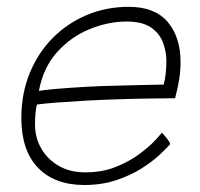

<svg xmlns="http://www.w3.org/2000/svg" viewBox="-20 -555 586 562"><path d="M478 -133Q468.5 -122 447.5 -102.2Q426.5 -82.5 394.8 -62.2Q363 -42 320.8 -27.8Q278.5 -13.5 226.5 -13.5Q140 -13.5 91.2 -64Q42.5 -114.5 42.5 -209.5Q42.5 -281 66.8 -340.5Q91 -400 134 -443.5Q177 -487 234 -511Q291 -535 357 -535Q433 -535 470.8 -490.8Q508.5 -446.5 508.5 -373Q508.5 -348 504.5 -322.8Q500.5 -297.5 492.5 -267.5Q489 -267.5 471.8 -267.2Q454.5 -267 428.5 -266.8Q402.5 -266.5 372.8 -265.8Q343 -265 314.5 -264Q278.5 -263 233.5 -260.5Q188.5 -258 148.5 -255Q108.5 -252 88 -249Q82.5 -225.5 82.5 -190.5Q82.5 -152.5 100.5 -120.8Q118.5 -89 151.5 -69.8Q184.5 -50.5 229.5 -50.5Q280 -50.5 320.5 -67Q361 -83.5 390.2 -105.8Q419.5 -128 435.8 -146Q452 -164 454 -166.5Q456.5 -164 460.2 -159.8Q464 -155.5 468 -150.5Q472 -145.5 474.8 -141Q477.5 -136.5 478 -133ZM94 -289Q111 -292 146.8 -295Q182.5 -298 230 -300.8Q277.5 -303.5 329 -304.5Q359.5 -305.5 388.2 -306Q417 -306.5 436.8 -307Q456.5 -307.5 459 -307.5Q463 -321 465 -339.5Q467 -358 467 -375.5Q467 -405 456.5 -431.8Q446 -458.5 420.8 -475.2Q395.5 -492 351 -492Q296.5 -492 241.8 -469.5Q187 -447 146.8 -402Q106.5 -357 94 -289Z"/></svg>

Font: Grandstander Thin
Style: Italic
Weight: 100
Italic angle: -15°
Designer: Tyler Finck
Foundry: Etcetera Type Co
Version: Version 1.200